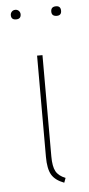

<svg xmlns="http://www.w3.org/2000/svg" viewBox="-52 -743 361 780"><g transform="rotate(-5 128.0 -353.5)"><path d="M61 -692Q61 -673 41 -673Q21 -673 21 -692Q21 -700 26.5 -706Q32 -712 41 -712Q50 -712 55.5 -706Q61 -700 61 -692ZM207 -712Q226 -712 226 -692Q226 -673 207 -673Q186 -673 186 -692Q186 -712 207 -712ZM135 -519V-106Q135 -65 146 -45Q157 -25 185 -14L178 5Q141 -9 127 -33.5Q113 -58 113 -106V-519Z"/></g></svg>

Font: FiraGO Thin
Style: Regular
Weight: 100
Designer: bBox Type
Foundry: bBox Type GmbH
Version: Version 1.001;PS 001.001;hotconv 1.0.88;makeotf.lib2.5.64775